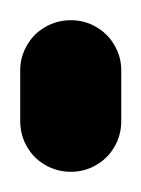

<svg xmlns="http://www.w3.org/2000/svg" viewBox="-20 -170 140 190"><path d="M0 -50.3H100V-100.3H0ZM50.3 -100Q36.3 -100 24.8 -93.3Q13.3 -86.7 6.7 -75.2Q0 -63.7 0 -50.3Q0 -36.3 6.7 -24.8Q13.3 -13.3 24.8 -6.7Q36.3 0 50.3 0Q63.7 0 75.2 -6.7Q86.7 -13.3 93.3 -24.8Q100 -36.3 100 -50.3Q100 -63.7 93.3 -75.2Q86.7 -86.7 75.2 -93.3Q63.7 -100 50.3 -100ZM50.3 -150Q36.3 -150 24.8 -143.3Q13.3 -136.7 6.7 -125.2Q0 -113.7 0 -100.3Q0 -86.3 6.7 -74.8Q13.3 -63.3 24.8 -56.7Q36.3 -50 50.3 -50Q63.7 -50 75.2 -56.7Q86.7 -63.3 93.3 -74.8Q100 -86.3 100 -100.3Q100 -113.7 93.3 -125.2Q86.7 -136.7 75.2 -143.3Q63.7 -150 50.3 -150Z"/></svg>

Font: Wavefont Thin
Style: Regular
Weight: 100
Monospace: yes
Version: Version 3.005;gftools[0.9.33]